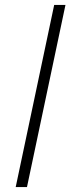

<svg xmlns="http://www.w3.org/2000/svg" viewBox="-20 -763 287 783"><path d="M44 0 201 -743H247L90 0Z"/></svg>

Font: Saira ExtraLight
Style: Italic
Weight: 200
Italic angle: -12°
Designer: Hector Gatti with collaboration of the Omnibus-Type team
Foundry: Omnibus-Type
Version: Version 1.100; ttfautohint (v1.8.3)